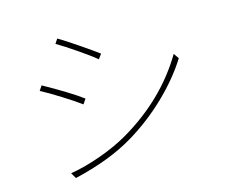

<svg xmlns="http://www.w3.org/2000/svg" viewBox="-105 -886 1209 1033"><g transform="rotate(-15 500.0 -369.5)"><path d="M276.4 -719.7 293 -745.1Q330.1 -723.6 400.9 -675.3Q471.7 -627 500 -605.5L480.5 -579.1Q452.1 -603.5 385.3 -649.4Q318.4 -695.3 276.4 -719.7ZM196.3 5.9 177.7 -25.4Q259.8 -39.1 349.1 -71.3Q438.5 -103.5 508.8 -144.5Q747.1 -284.2 877 -502.9L897.5 -473.6Q835.9 -375 738.3 -281.2Q640.6 -187.5 525.4 -119.1Q392.6 -40 196.3 5.9ZM128.9 -497.1 146.5 -523.4Q290 -443.4 356.4 -393.6L337.9 -366.2Q305.7 -390.6 237.3 -433.6Q168.9 -476.6 128.9 -497.1Z"/></g></svg>

Font: Gen Shin Gothic Monospace ExtraLight
Style: Regular
Weight: 200
Designer: [Source Han Sans]
Ryoko NISHIZUKA  (kana & ideographs); Paul D. Hunt (Latin, Greek & Cyrillic); Wenlong ZHANG  (bopomofo
Version: Version 1.002.20150607